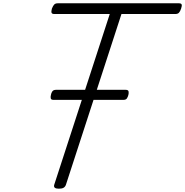

<svg xmlns="http://www.w3.org/2000/svg" viewBox="-20 -1130 1123 1165"><path d="M337 15Q302 15 309 -9L646 -1045H309Q296 -1045 293 -1052.5Q290 -1060 295 -1078Q302 -1096 309.5 -1103Q317 -1110 330 -1110H1066Q1079 -1110 1082 -1103Q1085 -1096 1079 -1078Q1073 -1060 1065.5 -1052.5Q1058 -1045 1045 -1045H717L380 -9Q376 3 366 9Q356 15 337 15ZM305 -524Q290 -524 288 -533Q286 -542 289 -554Q291 -566 297.5 -575.5Q304 -585 320 -585H742Q758 -585 760 -575.5Q762 -566 759 -554Q756 -542 750 -533Q744 -524 729 -524Z"/></svg>

Font: Playwrite CU Light
Style: Regular
Weight: 300
Designer: Veronika Burian, José Scaglione
Foundry: TypeTogether
Version: Version 1.002